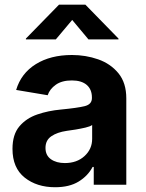

<svg xmlns="http://www.w3.org/2000/svg" viewBox="-20 -787 621 818"><path d="M214.8 10.7Q136.7 10.7 85 -30.5Q33.2 -71.8 33.2 -152.8Q33.2 -213.9 62.5 -248.5Q91.8 -283.2 138.7 -299.3Q185.5 -315.4 239.3 -320.3Q309.6 -327.1 340.6 -334.7Q371.6 -342.3 371.6 -369.1V-371.6Q371.6 -406.2 349.4 -425.3Q327.1 -444.3 286.1 -444.3Q243.7 -444.3 217.8 -426Q191.9 -407.7 183.1 -381.3L48.8 -403.8Q69.8 -474.6 132.6 -513.7Q195.3 -552.7 286.6 -552.7Q345.2 -552.7 398.2 -534.2Q451.2 -515.6 484.6 -474.9Q518.1 -434.1 518.1 -367.7V0H379.4V-75.7H374.5Q354.5 -37.6 314.9 -13.4Q275.4 10.7 214.8 10.7ZM256.3 -92.3Q307.6 -92.3 340.1 -122.1Q372.6 -151.9 372.6 -195.3V-254.4Q363.8 -248 344 -243.4Q324.2 -238.8 302.2 -235.1Q280.3 -231.4 264.2 -229.5Q223.6 -223.6 198.7 -206.5Q173.8 -189.5 173.8 -156.7Q173.8 -125 197 -108.6Q220.2 -92.3 256.3 -92.3ZM217.8 -619.1H90.3V-622.6L231.4 -767.1H343.8L484.9 -622.6V-619.1H356.9L287.6 -702.1Z"/></svg>

Font: Inter
Style: Bold
Weight: 700
Designer: Rasmus Andersson
Foundry: rsms
Version: Version 4.001;git-9221beed3